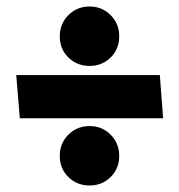

<svg xmlns="http://www.w3.org/2000/svg" viewBox="-20 -571 552 591"><path d="M256 -368Q294 -368 320.5 -394Q347 -420 347 -459Q347 -498 320.5 -524.5Q294 -551 256 -551Q217 -551 190.5 -524.5Q164 -498 164 -459Q164 -420 190.5 -394Q217 -368 256 -368ZM472 -340H30L41 -207H482ZM256 0Q294 0 320.5 -26Q347 -52 347 -91Q347 -130 320.5 -156.5Q294 -183 256 -183Q217 -183 190.5 -156.5Q164 -130 164 -91Q164 -52 190.5 -26Q217 0 256 0Z"/></svg>

Font: Catamaran Black
Style: Regular
Weight: 900
Designer: Pria Ravichandran
Version: Version 2.000